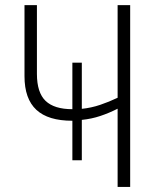

<svg xmlns="http://www.w3.org/2000/svg" viewBox="-20 -734 619 754"><path d="M491.2 -713.9V0H441.9V-307.1Q408.2 -290 374 -278.6Q339.8 -267.1 301.3 -263.2V-104.5H264.2V-259.8Q216.3 -259.8 181.2 -270.5Q146 -281.2 122.8 -302.7Q99.6 -324.2 87.9 -357.2Q76.2 -390.1 76.2 -435.1V-713.9H125V-443.8Q125 -370.6 158.9 -337.9Q192.9 -305.2 264.2 -305.2V-487.8H301.3V-306.6Q338.9 -310.5 373.5 -322.3Q408.2 -334 441.9 -350.1V-713.9Z"/></svg>

Font: Open Sans SemiCondensed Light
Style: Regular
Weight: 300
Width: 4
Designer: Monotype Design Team
Foundry: Monotype Imaging Inc.
Version: Version 3.000